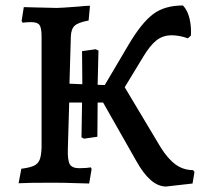

<svg xmlns="http://www.w3.org/2000/svg" viewBox="-20 -668 740 702"><path d="M691 -39 684 3 587 14Q530 14 478 -80L357 -293H337L336 -168L287 -161L278 -166L280 -293H233L228 -121Q227 -81 235.5 -67Q244 -53 270 -53Q284 -53 296 -54Q308 -55 312 -56L315 -50L306 3Q288 3 271 2Q213 0 174 0Q80 0 48 2L58 -51Q89 -55 104 -62Q119 -69 125 -84Q131 -99 132 -129V-534Q132 -566 124.5 -576.5Q117 -587 95 -587Q80 -587 72 -586Q64 -585 63 -585L59 -591L67 -642Q85 -642 102 -641L188 -639Q202 -639 267 -644Q294 -647 309 -647L304 -593Q266 -586 253 -574Q240 -562 239 -534L234 -362L281 -360L280 -481L330 -488L340 -483L337 -358L363 -357L451 -506Q498 -585 540 -616.5Q582 -648 649 -648Q666 -630 673 -600Q680 -570 678 -538L667 -528Q635 -539 608 -539Q575 -539 551.5 -520Q528 -501 504 -461L436 -349L567 -130Q593 -88 621.5 -67Q650 -46 686 -46Z"/></svg>

Font: Alegreya Medium
Style: Regular
Weight: 500
Designer: Juan Pablo del Peral
Foundry: Huerta Tipografica
Version: Version 2.007; ttfautohint (v1.6)